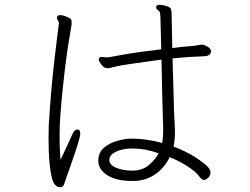

<svg xmlns="http://www.w3.org/2000/svg" viewBox="-20 -766 1040 799"><path d="M404 -529 425 -527Q432 -527 484 -537Q536 -547 651 -561Q649 -620 648.5 -661Q648 -702 646 -711.5Q644 -721 637 -724Q630 -727 630 -736.5Q630 -746 643.5 -746Q657 -746 672.5 -741Q688 -736 691 -729Q694 -722 694 -711Q694 -700 695 -661Q696 -622 697 -566Q742 -572 767 -573.5Q792 -575 800.5 -577.5Q809 -580 818 -580H823Q832 -579 845 -571Q858 -563 858 -553Q858 -543 850 -537.5Q842 -532 831 -532Q765 -530 698 -523Q700 -468 702 -383Q704 -298 706 -266Q708 -234 708 -228V-214Q708 -183 702 -156Q753 -137 789 -114Q825 -91 840.5 -76Q856 -61 856 -48.5Q856 -36 846.5 -26.5Q837 -17 828.5 -17Q820 -17 806 -35.5Q792 -54 757 -76Q722 -98 686 -112Q665 -68 627 -41.5Q589 -15 541 -13H528Q464 -13 426.5 -37Q389 -61 389 -98V-99Q390 -132 413 -151.5Q436 -171 468.5 -180Q501 -189 527 -189H534Q588 -189 655 -171Q659 -195 659 -220V-235Q656 -311 652 -518Q480 -495 459 -488.5Q438 -482 426 -482Q414 -482 402.5 -496.5Q391 -511 391 -518Q391 -529 404 -529ZM182 -195 183 -246Q192 -396 208 -530.5Q224 -665 225 -669V-670Q225 -675 221 -680.5Q217 -686 217 -693L218 -697Q220 -703 231 -703Q242 -703 258 -696Q274 -689 276 -685Q278 -681 278 -675V-666Q278 -662 273 -634Q256 -539 242 -405.5Q228 -272 228 -212Q228 -152 229.5 -133.5Q231 -115 232 -101Q244 -127 259 -159Q274 -191 282 -209Q290 -227 303 -227Q314 -227 314 -209.5Q314 -192 281.5 -99Q249 -6 248 -3Q244 13 231 13Q208 13 198 -18Q182 -74 182 -195ZM640 -128Q586 -148 533 -148H529Q490 -148 462.5 -134.5Q435 -121 435 -100.5Q435 -80 463 -68Q491 -56 532 -56Q573 -56 600.5 -80Q628 -104 640 -128Z"/></svg>

Font: LXGW WenKai Light
Style: Regular
Weight: 300
Designer: LXGW / Fontworks Inc.
Foundry: LXGW / Fontworks Inc.
Version: Version 1.501; October 10, 2024